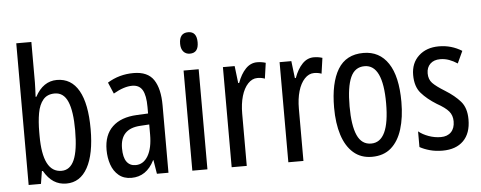

<svg xmlns="http://www.w3.org/2000/svg" viewBox="-51 -888 2570 1026"><g transform="rotate(-5 1234.5 -375.0)"><path d="M146 -543Q146 -527 145 -508Q144 -489 143 -466H147Q190 -546 264 -546Q341 -546 381 -475.5Q421 -405 421 -269Q421 -135 381 -62.5Q341 10 267 10Q229 10 199.5 -9Q170 -28 147 -68H142L131 0H65V-760H146ZM246 -475Q206 -475 184 -449Q162 -423 154 -378Q146 -333 146 -276V-257Q146 -60 247 -60Q293 -60 315.5 -111Q338 -162 338 -270Q338 -372 316 -423.5Q294 -475 246 -475Z M675 -547Q751 -547 783 -499Q815 -451 815 -362V0H753L741 -74H739Q697 10 616 10Q575 10 548 -12.5Q521 -35 508.5 -71.5Q496 -108 496 -150Q496 -230 542 -274Q588 -318 673 -322L734 -325V-360Q734 -422 717 -451Q700 -480 662 -480Q618 -480 561 -447L535 -508Q598 -547 675 -547ZM687 -263Q579 -257 579 -152Q579 -103 596 -79.5Q613 -56 644 -56Q686 -56 710.5 -97.5Q735 -139 735 -212V-266Z M985 -739Q1031 -739 1031 -681Q1031 -624 985 -624Q963 -624 950 -639Q937 -654 937 -681Q937 -739 985 -739ZM1024 -537V0H943V-537Z M1338 -547Q1362 -547 1384 -540L1372 -456Q1355 -463 1332 -463Q1304 -463 1281.5 -439Q1259 -415 1247 -374Q1235 -333 1235 -280V0H1154V-537H1217L1228 -445H1233Q1250 -492 1276.5 -519.5Q1303 -547 1338 -547Z M1642 -547Q1666 -547 1688 -540L1676 -456Q1659 -463 1636 -463Q1608 -463 1585.5 -439Q1563 -415 1551 -374Q1539 -333 1539 -280V0H1458V-537H1521L1532 -445H1537Q1554 -492 1580.5 -519.5Q1607 -547 1642 -547Z M2088 -269Q2088 -186 2068.5 -123Q2049 -60 2009 -25Q1969 10 1906 10Q1847 10 1807 -25Q1767 -60 1747 -122.5Q1727 -185 1727 -269Q1727 -402 1771 -474.5Q1815 -547 1908 -547Q1994 -547 2041 -476.5Q2088 -406 2088 -269ZM1810 -269Q1810 -166 1833.5 -113.5Q1857 -61 1908 -61Q2006 -61 2006 -269Q2006 -476 1908 -476Q1856 -476 1833 -424.5Q1810 -373 1810 -269Z M2437 -144Q2437 -70 2397 -30Q2357 10 2285 10Q2248 10 2217 1.5Q2186 -7 2163 -20V-104Q2185 -86 2217 -74.5Q2249 -63 2282 -63Q2317 -63 2337 -83.5Q2357 -104 2357 -141Q2357 -173 2338.5 -195Q2320 -217 2275 -242Q2225 -273 2194 -308.5Q2163 -344 2163 -406Q2163 -470 2204.5 -508.5Q2246 -547 2313 -547Q2380 -547 2436 -512L2406 -447Q2385 -461 2362 -469.5Q2339 -478 2314 -478Q2280 -478 2260.5 -459Q2241 -440 2241 -408Q2241 -376 2260 -356Q2279 -336 2326 -307Q2376 -276 2406.5 -241Q2437 -206 2437 -144Z"/></g></svg>

Font: Noto Sans Thai ExtCond
Style: Regular
Weight: 400
Width: 2
Designer: Monotype Design Team
Foundry: Monotype Imaging Inc.
Version: Version 2.002; ttfautohint (v1.8.4.7-5d5b)